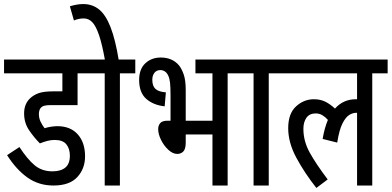

<svg xmlns="http://www.w3.org/2000/svg" viewBox="-20 -916 1934 948"><path d="M250 -225Q232 -225 214.5 -220.5Q197 -216 177 -208Q149 -236 124 -272.5Q99 -309 99 -356Q99 -403 129 -431Q146 -447 171 -456Q196 -465 245 -465H288V-554H0V-622H445V-554H363V-397H230Q210 -397 199 -394Q188 -391 181 -383Q177 -379 174.5 -370.5Q172 -362 172 -354Q172 -333 180 -316Q188 -299 200 -283Q216 -288 233 -290.5Q250 -293 263 -293Q328 -293 364 -252.5Q400 -212 400 -144Q400 -83 361.5 -41.5Q323 0 244 0Q171 0 115.5 -39.5Q60 -79 15 -150L76 -190Q115 -130 151 -100Q187 -70 239 -70Q280 -70 302.5 -88.5Q325 -107 325 -147Q325 -182 307.5 -203.5Q290 -225 250 -225Z M572 -554V0H497V-554H433V-622H648V-554ZM499 -615Q485 -695 469.5 -741Q454 -787 436 -806Q418 -825 394 -825Q368 -825 345 -815L325 -885Q342 -890 358 -893Q374 -896 391 -896Q436 -896 469 -869.5Q502 -843 526 -781.5Q550 -720 567 -615Z M774 -632Q831 -632 864 -593Q878 -575 887.5 -547Q897 -519 897 -471V-320H1029V-554H945V-622H1180V-554H1104V0H1029V-252H897V-212Q897 -181 885.5 -168.5Q874 -156 855 -156Q833 -156 811 -176.5Q789 -197 775 -225.5Q761 -254 761 -279Q761 -296 771 -308Q781 -320 808 -320H822V-445Q822 -487 819.5 -508.5Q817 -530 810 -544Q803 -558 793 -564Q783 -570 772 -570Q753 -570 742.5 -556.5Q732 -543 732 -522Q732 -492 747 -477.5Q762 -463 799 -460L793 -391Q737 -397 702 -428Q667 -459 667 -521Q667 -575 697.5 -603.5Q728 -632 774 -632Z M1307 -554V0H1232V-554H1168V-622H1383V-554Z M1371 -554V-622H1894V-554H1818V0H1743V-359Q1741 -359 1738 -359Q1722 -359 1704.5 -348.5Q1687 -338 1671 -306.5Q1655 -275 1645 -212L1573 -230Q1582 -284 1599 -324Q1587 -338 1572 -347Q1557 -356 1539 -356Q1508 -356 1493 -334.5Q1478 -313 1478 -280Q1478 -219 1509 -163Q1540 -107 1598 -30L1542 12Q1483 -63 1443 -137.5Q1403 -212 1403 -283Q1403 -355 1441.5 -390.5Q1480 -426 1530 -426Q1561 -426 1585 -414.5Q1609 -403 1634 -380Q1675 -426 1737 -426Q1740 -426 1743 -426V-554Z"/></svg>

Font: Noto Sans ExtraCondensed
Style: Regular
Weight: 400
Width: 2
Designer: Monotype Design Team
Foundry: Monotype Imaging Inc.
Version: Version 2.013; ttfautohint (v1.8.4.7-5d5b)